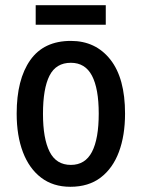

<svg xmlns="http://www.w3.org/2000/svg" viewBox="-20 -707 543 737"><path d="M460 -271Q460 -187 436.5 -124Q413 -61 366.5 -25.5Q320 10 250 10Q184 10 138 -25Q92 -60 68 -123Q44 -186 44 -271Q44 -402 96 -476Q148 -550 252 -550Q347 -550 403.5 -478.5Q460 -407 460 -271ZM145 -270Q145 -175 170.5 -124.5Q196 -74 252 -74Q307 -74 333 -124Q359 -174 359 -271Q359 -367 333 -416.5Q307 -466 252 -466Q195 -466 170 -416.5Q145 -367 145 -270ZM386 -687V-612H117V-687Z"/></svg>

Font: Noto Sans Condensed Medium
Style: Regular
Weight: 500
Width: 3
Designer: Monotype Design Team
Foundry: Monotype Imaging Inc.
Version: Version 2.013; ttfautohint (v1.8.4.7-5d5b)